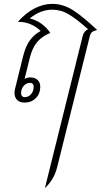

<svg xmlns="http://www.w3.org/2000/svg" viewBox="-20 -524 545 992"><path d="M482 -369Q464 -365 456 -358.5Q448 -352 444 -337L275 341Q259 404 212 448L407 -337Q410 -350 417.5 -359.5Q425 -369 435 -373Q377 -425 336 -449.5Q295 -474 250 -474Q189 -474 134 -429Q200 -412 240 -354Q198 -337 173 -308Q148 -279 135 -229L107 -116Q121 -124 136 -124Q160 -124 174 -111Q188 -98 188 -76Q188 -40 165 -17Q142 6 107 6Q82 6 68.5 -7.5Q55 -21 55 -44Q55 -54 58 -66L100 -236Q113 -287 135.5 -317Q158 -347 190 -364Q168 -386 137.5 -399Q107 -412 72 -411Q113 -457 158.5 -480.5Q204 -504 250 -504Q306 -504 357 -471.5Q408 -439 482 -369ZM136 -96Q116 -96 102.5 -80.5Q89 -65 89 -42Q89 -33 94 -27.5Q99 -22 107 -22Q127 -22 140.5 -37.5Q154 -53 154 -76Q154 -85 149 -90.5Q144 -96 136 -96Z"/></svg>

Font: Srisakdi
Style: Regular
Weight: 400
Designer: Cadson Demak Co.,Ltd.
Foundry: Cadson Demak Co.,Ltd.
Version: Version 1.000